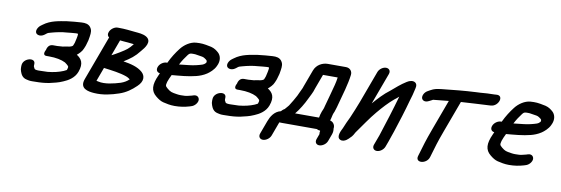

<svg xmlns="http://www.w3.org/2000/svg" viewBox="-53 -939 4275 1464"><g transform="rotate(10 2085.0 -207.0)"><path d="M447.7 -121C447.6 -120.5 448.9 -119 424.5 -108.2C389.5 -93.6 350.2 -84.5 305.3 -80C291.6 -79.8 246.2 -78 236.8 -78C214.7 -78 206.3 -81.6 203.6 -85.3L195.2 -101.5C194.7 -103.6 194.2 -106.5 194.4 -109.9L194.8 -120.7C198.3 -174.7 102.2 -152.2 100.1 -94.1L99.6 -82.1C99.2 -69.2 100.6 -59.3 105.4 -46.9C112.4 -27.4 123.6 -1.2 158.3 5.6L176.6 9.5C184.6 11.2 195.3 11 203.9 11C232.7 11 277.1 10 305 5.7L330.5 1.7C331.1 1.6 332.3 1.3 333.2 1.1C367.4 -7.4 397.3 -11.9 436.7 -29.9C470 -44 517.8 -69.8 536.7 -121C562.8 -191.5 538.9 -223.4 501.8 -247.3C516.6 -259.3 538.7 -280.4 546.7 -302C549.8 -310.6 557.4 -323.9 561.5 -342.1C569 -363 571.8 -379.9 574.8 -401.4C579.6 -432.8 580.1 -452.8 563.6 -473.9C548.7 -493 524.7 -498 493.7 -495.9C456.5 -493.5 422 -490.9 381.7 -485.7C326.7 -476.3 259.9 -469.1 205 -427.3L191.8 -417.7C181.1 -409.9 171.9 -397.3 167.7 -386C152.3 -344.2 200 -329.2 234.3 -356.3L247.2 -366.4C254.6 -372.3 261.3 -374.8 282.5 -380C318 -389.9 360.9 -398.9 398.8 -401C420.1 -402.3 445.6 -407 464.5 -407C470 -407 474.9 -407.6 479.6 -407.4C480.6 -406.4 482.3 -404.5 483.5 -402.6C483.6 -389.6 476.5 -356.8 471.1 -335.6L465.7 -321C464.2 -317 463.2 -314.6 461.1 -310.4C456.5 -305.4 445.4 -298.6 416.9 -295.9C399.8 -294.2 390.6 -290 386.2 -290C380.6 -290 349.8 -287 343.1 -287H309.1C270 -287 263.9 -243 263.9 -243C263.9 -243 236.6 -198 276.2 -198H296.2C348.9 -198 392.8 -189.2 422.9 -173.8C427.2 -171.9 448.5 -154.2 451.8 -148.5C453.1 -141.9 453.4 -138.9 451.5 -134C450.1 -130 448.4 -122.6 447.7 -121Z M711.1 -460C704.5 -442.2 708.3 -429.1 721.2 -419.8L593.7 -75C564.8 3.2 635.9 14.1 682.3 17.4C750.8 22.3 815.4 6.1 870.5 -12.6C923.2 -29.7 963.1 -59.8 998.4 -93.9C1043.5 -136.1 1039.4 -178 1009.6 -204.8C972.5 -237.6 918.9 -250.1 860.9 -259.4C910.9 -290.6 942.6 -313.2 979.3 -360.9C1004.1 -389.4 1049.7 -445.4 996.9 -476.6C968.9 -492.1 939.3 -492.6 907.9 -495.9C868.3 -500 829.1 -505 782.7 -505H771.7C749.8 -505 720.8 -486.1 711.1 -460ZM723.1 -184.1C788.9 -175.5 850.9 -168.2 901.1 -150.1C908 -147.8 921.5 -141.1 931.7 -132.6C915.2 -116.6 896.4 -104.9 869.5 -95.4C819 -79.7 749.2 -62.2 698.7 -74.5C691.8 -76 687.5 -76.5 683.7 -77.6ZM762.1 -289.5 807.5 -412.4C824.8 -410.8 845.4 -408.2 867.7 -407.1L906.1 -403.1C909.8 -402.8 911.1 -402.7 915.6 -401.6C884 -362 871.9 -353.5 821.8 -322.6C796.4 -307.3 777.1 -296.6 769 -292.8C767 -291.9 764.3 -290.6 762.1 -289.5Z M1282 -309.4C1298.3 -341 1316.3 -367.8 1335.6 -393C1347.3 -408.6 1356.8 -408 1377.9 -408C1385.1 -408 1393.4 -408 1411.3 -404.3C1442.8 -399.4 1452.8 -399.1 1464.7 -391C1483.8 -378.2 1489.4 -375.4 1484.1 -357.5C1471.1 -346.1 1470.4 -344 1459.5 -340.2C1433.7 -331.2 1393.5 -321.4 1359 -317.9C1335.1 -315.6 1307.4 -311.5 1282 -309.4ZM1150 -218.2C1147.7 -213.2 1145.1 -207.3 1141.9 -199.8C1106.3 -122.7 1109.6 -74.6 1154 -38.8C1174.7 -21.5 1193.9 -9.7 1214.2 -4.6C1239.6 1.4 1268.5 8 1303 8C1344.6 8 1381 2.1 1416.3 -8.4L1428 -12.1C1455.9 -19.4 1475.6 -46.5 1476.8 -66.2C1477.9 -84.8 1463.1 -106.7 1431.1 -96.5L1419.8 -92.8C1412 -90.9 1403.5 -88.8 1391.9 -86C1375.3 -81.5 1359.4 -81 1335 -81C1325 -81 1314.8 -81.9 1303.8 -83.7C1264.5 -89.9 1255.5 -91.3 1229.4 -112.9C1208.3 -131.7 1209 -132.1 1216.3 -163.4C1221.3 -179.4 1231.2 -200.8 1240.7 -220.2C1302.6 -225.6 1369.4 -230.6 1428.8 -246C1450.4 -251.5 1481 -262.4 1506.2 -279.5C1524.6 -292.1 1553.9 -316 1568.2 -347.1C1593.4 -395.3 1578.3 -433.8 1557.9 -451.8C1544.7 -463.5 1526.5 -478.1 1500.3 -484.5C1483.1 -488.2 1436.9 -498.3 1408.1 -497C1399.3 -497 1389.8 -496.7 1381.5 -495.9C1337 -492.6 1292.3 -461.5 1265.4 -426.3C1239.4 -392.9 1214.1 -353.9 1191.9 -307H1186.5C1163.5 -307 1134.9 -289 1125.3 -263C1116.5 -239.4 1127.1 -220.6 1150 -218.2Z M1926.7 -121C1926.6 -120.5 1927.9 -119 1903.5 -108.2C1868.5 -93.6 1829.2 -84.5 1784.3 -80C1770.6 -79.8 1725.2 -78 1715.8 -78C1693.7 -78 1685.3 -81.6 1682.6 -85.3L1674.2 -101.5C1673.7 -103.6 1673.2 -106.5 1673.4 -109.9L1673.8 -120.7C1677.3 -174.7 1581.2 -152.2 1579.1 -94.1L1578.6 -82.1C1578.2 -69.2 1579.6 -59.3 1584.4 -46.9C1591.4 -27.4 1602.6 -1.2 1637.3 5.6L1655.6 9.5C1663.6 11.2 1674.3 11 1682.9 11C1711.7 11 1756.1 10 1784 5.7L1809.5 1.7C1810.1 1.6 1811.3 1.3 1812.2 1.1C1846.4 -7.4 1876.3 -11.9 1915.7 -29.9C1949 -44 1996.8 -69.8 2015.7 -121C2041.8 -191.5 2017.9 -223.4 1980.8 -247.3C1995.6 -259.3 2017.7 -280.4 2025.7 -302C2028.8 -310.6 2036.4 -323.9 2040.5 -342.1C2048 -363 2050.8 -379.9 2053.8 -401.4C2058.6 -432.8 2059.1 -452.8 2042.6 -473.9C2027.7 -493 2003.7 -498 1972.7 -495.9C1935.5 -493.5 1901 -490.9 1860.7 -485.7C1805.7 -476.3 1738.9 -469.1 1684 -427.3L1670.8 -417.7C1660.1 -409.9 1650.9 -397.3 1646.7 -386C1631.3 -344.2 1679 -329.2 1713.3 -356.3L1726.2 -366.4C1733.6 -372.3 1740.3 -374.8 1761.5 -380C1797 -389.9 1839.9 -398.9 1877.8 -401C1899.1 -402.3 1924.6 -407 1943.5 -407C1949 -407 1953.9 -407.6 1958.6 -407.4C1959.6 -406.4 1961.3 -404.5 1962.5 -402.6C1962.6 -389.6 1955.5 -356.8 1950.1 -335.6L1944.7 -321C1943.2 -317 1942.2 -314.6 1940.1 -310.4C1935.5 -305.4 1924.4 -298.6 1895.9 -295.9C1878.8 -294.2 1869.6 -290 1865.2 -290C1859.6 -290 1828.8 -287 1822.1 -287H1788.1C1749 -287 1742.9 -243 1742.9 -243C1742.9 -243 1715.6 -198 1755.2 -198H1775.2C1827.9 -198 1871.8 -189.2 1901.9 -173.8C1906.2 -171.9 1927.5 -154.2 1930.8 -148.5C1932.1 -141.9 1932.4 -138.9 1930.5 -134C1929.1 -130 1927.4 -122.6 1926.7 -121Z M2426 0C2426 0 2427.6 0.1 2430 2.3C2428.9 11.3 2426.1 15.4 2429.1 26.9L2413.9 68C2405 91.9 2417 112 2441.6 112C2464.9 112 2493.4 93.6 2502.9 68L2523.2 13C2529.8 -4.8 2529.6 -20.3 2527.6 -32.4C2530.6 -48.7 2525.6 -62.7 2517.1 -73.2C2509.4 -82.3 2501.7 -86.1 2491 -89.4C2498.6 -112.2 2500.2 -130.4 2505.6 -145C2507.1 -148.9 2510.5 -155.5 2512.5 -161C2515.3 -168.4 2517.2 -174.4 2519.3 -182.1L2524.5 -199L2530 -219.5C2551.5 -299.1 2578.1 -387 2586.6 -457.8C2590.6 -486.4 2571.2 -511 2539 -511H2399C2359.4 -511 2313 -489.6 2295.1 -441L2244.8 -305C2242.8 -299.7 2244.5 -301.4 2240.6 -293.4C2233.1 -276.7 2229.8 -270.9 2221.7 -253.2L2211.7 -231.4C2203 -213 2175.7 -168.2 2162.3 -147.3C2158.7 -141.5 2146.1 -129.1 2134.5 -114.8C2133.5 -114.1 2122.9 -109.8 2109.1 -93.6C2059 -82.1 2033.5 -36.5 2020 0L1982.7 101C1973.3 126.3 1987.4 145 2010.9 145C2034.3 145 2062.3 126.3 2071.7 101L2109 0C2110 -2.8 2110.7 -4.5 2112 -7.7C2119.1 -7.2 2125.7 -7 2131.6 -7H2402.5C2410 -2 2418 0 2426 0ZM2490.6 -422C2488.6 -403.3 2484 -381.7 2479.1 -362.1C2466.1 -310.7 2446.8 -243.3 2432.5 -190.3L2428.5 -174.5L2424.7 -164.2C2421.6 -157.4 2418.8 -151 2416.6 -145C2410 -127.1 2406.6 -113.1 2403.7 -96H2218.4C2246.6 -128.9 2279.1 -183.4 2297.3 -222.7C2308.8 -247.8 2325.8 -274.4 2335.4 -309.4L2377 -422Z M2781.4 -515 2690.1 -268C2677.9 -234.9 2652.3 -173 2637.5 -139C2622.7 -107.3 2608.9 -80.6 2596.7 -47.9C2591.6 -36.3 2554.2 25.6 2592.7 42.8C2627 58.2 2662.2 15 2662.2 15C2683.3 -2.6 2691.5 -23.5 2697.1 -32.8C2737.6 -88.7 2784.6 -160.2 2827.3 -210.2C2865.4 -255.7 2903.8 -297.4 2943.3 -330.6C2955.5 -339 2968.2 -350.6 2978.5 -359.6C2949.9 -258 2915.6 -149.5 2880.7 -42.5L2852.4 34C2842.8 60 2858.1 78 2881.2 78C2905.5 78 2932.4 58.3 2941.4 34L2957.7 -10C2961.6 -20.6 2965.2 -31.2 2969.9 -45.6C2973.2 -54.8 2978.9 -71 2985.6 -90.9C3013.1 -174.4 3040.9 -262.2 3062.8 -343.1C3072.5 -375.2 3082 -405.9 3087.3 -434.6C3089.1 -444.6 3099.3 -471.2 3080.4 -486.3C3063.7 -499.6 3035.8 -493.8 3015.3 -480C2971.6 -453.2 2937.5 -421.2 2902.4 -391.9C2858.1 -359.1 2818.1 -315.4 2780.7 -272.4L2870.4 -515C2880.1 -541 2864.8 -559 2841.7 -559C2817.4 -559 2790.4 -539.3 2781.4 -515Z M3664.4 -413.1 3678.9 -414.1C3738.6 -418.2 3766.9 -508.3 3705.4 -502.9L3690.9 -501.9C3681.3 -501.3 3671.4 -501 3661.3 -501C3623.7 -501 3598.7 -496.1 3552.1 -495C3457.6 -490.6 3372.5 -481.3 3283.4 -471.8C3246 -466.9 3231.9 -464.7 3202.6 -448.6L3187.2 -440.1C3158 -425.3 3147 -395.8 3151.8 -378.8C3156.4 -362.7 3176.8 -349.4 3208.2 -366.1L3223.3 -373.7C3244.4 -384.3 3225 -378.9 3260.6 -383.2C3292.1 -386.5 3323.9 -389.8 3356.3 -392.9L3270.2 -160C3233.5 -60.8 3225 -27.8 3202.8 46.8L3198.6 60.8C3181.2 119 3273.8 112.3 3290.6 51.9L3294.1 40.1C3316.7 -35.6 3323.2 -62.9 3359.2 -160L3448.3 -401C3520.1 -406.4 3596.9 -408.9 3664.4 -413.1Z M3871 -309.4C3887.3 -341 3905.3 -367.8 3924.6 -393C3936.3 -408.6 3945.8 -408 3966.9 -408C3974.1 -408 3982.4 -408 4000.3 -404.3C4031.8 -399.4 4041.8 -399.1 4053.7 -391C4072.8 -378.2 4078.4 -375.4 4073.1 -357.5C4060.1 -346.1 4059.4 -344 4048.5 -340.2C4022.7 -331.2 3982.5 -321.4 3948 -317.9C3924.1 -315.6 3896.4 -311.5 3871 -309.4ZM3739 -218.2C3736.7 -213.2 3734.1 -207.3 3730.9 -199.8C3695.3 -122.7 3698.6 -74.6 3743 -38.8C3763.7 -21.5 3782.9 -9.7 3803.2 -4.6C3828.6 1.4 3857.5 8 3892 8C3933.6 8 3970 2.1 4005.3 -8.4L4017 -12.1C4044.9 -19.4 4064.6 -46.5 4065.8 -66.2C4066.9 -84.8 4052.1 -106.7 4020.1 -96.5L4008.8 -92.8C4001 -90.9 3992.5 -88.8 3980.9 -86C3964.3 -81.5 3948.4 -81 3924 -81C3914 -81 3903.8 -81.9 3892.8 -83.7C3853.5 -89.9 3844.5 -91.3 3818.4 -112.9C3797.3 -131.7 3798 -132.1 3805.3 -163.4C3810.3 -179.4 3820.2 -200.8 3829.7 -220.2C3891.6 -225.6 3958.4 -230.6 4017.8 -246C4039.4 -251.5 4070 -262.4 4095.2 -279.5C4113.6 -292.1 4142.9 -316 4157.2 -347.1C4182.4 -395.3 4167.3 -433.8 4146.9 -451.8C4133.7 -463.5 4115.5 -478.1 4089.3 -484.5C4072.1 -488.2 4025.9 -498.3 3997.1 -497C3988.3 -497 3978.8 -496.7 3970.5 -495.9C3926 -492.6 3881.3 -461.5 3854.4 -426.3C3828.4 -392.9 3803.1 -353.9 3780.9 -307H3775.5C3752.5 -307 3723.9 -289 3714.3 -263C3705.5 -239.4 3716.1 -220.6 3739 -218.2Z"/></g></svg>

Font: Just Breathe
Style: BdObl7
Weight: 400
Foundry: Cannot Into Space Fonts
Version: Version 0.72